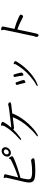

<svg xmlns="http://www.w3.org/2000/svg" viewBox="1584 -2355 832 4040"><g transform="rotate(-90 2000.0 -335.0)"><path d="M812 -566Q833 -566 852.5 -582.5Q872 -599 876 -620Q880 -641 867.5 -656Q855 -671 834 -671Q813 -671 794.5 -656Q776 -641 772 -620Q768 -599 779.5 -582.5Q791 -566 812 -566ZM273 -664Q275 -673 288 -673Q301 -673 325.5 -666.5Q350 -660 352 -652Q354 -644 352 -634L350 -623Q348 -617 338.5 -578Q329 -539 315.5 -482.5Q302 -426 287 -367Q490 -436 655 -520Q666 -525 670 -534Q674 -543 676.5 -551Q679 -559 685 -561H688Q707 -561 727 -518Q734 -503 731.5 -492Q729 -481 696 -464Q622 -428 490 -384Q358 -340 276 -320L259 -245Q250 -199 247 -166.5Q244 -134 255 -114Q280 -75 402.5 -75Q525 -75 619 -93Q632 -97 643.5 -97Q655 -97 666 -89Q694 -69 689 -47Q686 -34 676 -30Q666 -26 657 -24Q542 -8 442 -8Q342 -8 290.5 -16.5Q239 -25 212.5 -48.5Q186 -72 181 -115.5Q176 -159 191 -229L280 -611Q284 -630 282 -637Q280 -644 276 -651Q272 -658 273 -664ZM843.5 -716Q884 -716 906.5 -688Q929 -660 920 -619.5Q911 -579 877 -550.5Q843 -522 802.5 -522Q762 -522 740 -550.5Q718 -579 727 -619.5Q736 -660 769.5 -688Q803 -716 843.5 -716Z M1164 47Q1148 47 1151 34Q1152 28 1180 7Q1257 -51 1356 -164Q1480 -304 1546 -461L1548 -468Q1549 -476 1549 -482L1332 -456Q1329 -456 1326 -456Q1309 -456 1296 -473Q1207 -382 1131 -330Q1095 -306 1083.5 -306Q1072 -306 1074 -313Q1077 -327 1101 -347Q1188 -422 1248 -493Q1308 -564 1340.5 -616.5Q1373 -669 1377 -687Q1379 -704 1377 -710.5Q1375 -717 1376 -722Q1378 -731 1389 -731Q1400 -731 1416.5 -726Q1433 -721 1446 -712Q1459 -703 1456 -690Q1453 -677 1422 -627.5Q1391 -578 1333 -514Q1341 -514 1372.5 -517.5Q1404 -521 1449 -526Q1772 -561 1807 -576Q1812 -579 1825 -579Q1838 -579 1854.5 -566Q1871 -553 1868.5 -542Q1866 -531 1860 -526Q1854 -521 1827 -515.5Q1800 -510 1627 -492Q1629 -486 1627 -478.5Q1625 -471 1622 -463Q1551 -298 1416 -153Q1307 -35 1212 23Q1174 47 1164 47Z M2290.5 -217Q2281 -217 2277.5 -223.5Q2274 -230 2271.5 -243.5Q2269 -257 2262.5 -284.5Q2256 -312 2249 -339.5Q2242 -367 2237 -379.5Q2232 -392 2234 -403Q2236 -414 2251 -418.5Q2266 -423 2274 -423Q2282 -423 2286.5 -412Q2291 -401 2315 -334Q2339 -267 2335.5 -249.5Q2332 -232 2316 -224.5Q2300 -217 2290.5 -217ZM2671 -431 2670 -455Q2672 -463 2683.5 -463Q2695 -463 2707.5 -457Q2720 -451 2728 -441Q2736 -431 2734.5 -424Q2733 -417 2730.5 -412.5Q2728 -408 2724 -401Q2618 -225 2474 -105Q2362 -12 2268 27Q2230 42 2218 42Q2206 42 2208 35Q2210 23 2235 10Q2319 -34 2414 -116Q2564 -243 2667 -420Q2669 -424 2671 -431ZM2475 -383.5Q2483 -355 2488.5 -329Q2494 -303 2491.5 -291Q2489 -279 2474 -269Q2459 -259 2443.5 -259Q2428 -259 2427 -278.5Q2426 -298 2418.5 -348.5Q2411 -399 2404.5 -418Q2398 -437 2400 -447Q2402 -457 2416 -463Q2430 -469 2437 -469Q2444 -469 2446.5 -465Q2449 -461 2451 -457.5Q2453 -454 2460 -433Q2467 -412 2475 -383.5Z M3245 -4 3258 -31 3391 -659Q3396 -682 3388.5 -695.5Q3381 -709 3382 -716Q3385 -726 3405 -726Q3425 -726 3442.5 -718.5Q3460 -711 3462 -700.5Q3464 -690 3460 -673L3412 -446Q3535 -414 3659 -356Q3709 -333 3711 -320Q3713 -313 3710.5 -302Q3708 -291 3697.5 -278Q3687 -265 3676.5 -265Q3666 -265 3660 -268Q3654 -271 3637 -280Q3497 -356 3399 -385L3315 11Q3306 53 3281 60Q3279 61 3270.5 61Q3262 61 3250.5 43.5Q3239 26 3245 -4Z"/></g></svg>

Font: LXGW Bright GB
Style: Italic
Weight: 400
Italic angle: -12°
Designer: Christian Thalmann (Catharsis Fonts)
Foundry: LXGW / Christian Thalmann (Catharsis Fonts) / Fontworks Inc.
Version: Version 5.510